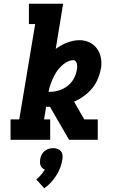

<svg xmlns="http://www.w3.org/2000/svg" viewBox="-20 -755 640 1037"><path d="M37 0V-110H84L170 -625H136V-735H321L281 -491Q295 -501 311 -510Q327 -519 343 -525Q359 -531 375.5 -534.5Q392 -538 409 -538Q438 -538 462.5 -526.5Q487 -515 503 -493.5Q519 -472 524.5 -444.5Q530 -417 526 -389Q521 -360 509.5 -331.5Q498 -303 478.5 -279Q459 -255 433.5 -236.5Q408 -218 380 -206L435 -110H508V0H353L250 -178Q248 -178 246.5 -178Q245 -178 243 -178Q240 -178 236.5 -178Q233 -178 229 -178L218 -110H251V0ZM248 -259Q273 -259 298 -266.5Q323 -274 344 -290Q365 -306 378 -329.5Q391 -353 395 -378Q397 -386 397 -394Q397 -402 395.5 -409.5Q394 -417 389 -423.5Q384 -430 376 -430Q365 -430 354 -426Q343 -422 333 -415.5Q323 -409 314.5 -401Q306 -393 298 -384Q290 -375 284 -365Q278 -355 272.5 -345Q267 -335 262.5 -324Q258 -313 254 -302.5Q250 -292 247 -281Q244 -270 242 -259Q244 -259 245.5 -259Q247 -259 248 -259ZM219 262 176 214Q190 203 201.5 189.5Q213 176 222 161Q222 161 222 161Q222 161 222 161Q214 158 208.5 152.5Q203 147 199.5 139.5Q196 132 196 123Q196 114 197 105Q199 93 204.5 81.5Q210 70 220 61.5Q230 53 242.5 49Q255 45 267 45Q279 45 290.5 49Q302 53 309 61.5Q316 70 317.5 81.5Q319 93 317 105Q314 128 305.5 150Q297 172 284.5 192Q272 212 255.5 230Q239 248 219 262Z"/></svg>

Font: Iosevka Curly Slab XBdEx
Style: Italic
Weight: 800
Width: 7
Italic angle: -9°
Monospace: yes
Designer: Belleve Invis
Foundry: Belleve Invis
Version: Version 11.1.0; ttfautohint (v1.8.3)